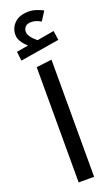

<svg xmlns="http://www.w3.org/2000/svg" viewBox="-174 -944 572 980"><g transform="rotate(-20 112.0 -453.5)"><path d="M213.9 -770 221.2 -719.2 7.8 -684.1 2 -733.9 65.9 -745.1Q23.9 -782.7 23.9 -816.9Q23.9 -856 51 -881.6Q78.1 -907.2 128.9 -907.2Q162.6 -907.2 205.1 -884.8L173.8 -835.9Q146 -852.1 122.1 -852.1Q99.1 -852.1 89.1 -840.8Q79.1 -829.6 79.1 -814.9Q79.1 -788.1 121.1 -753.9ZM69.8 0V-626L153.8 -636.2V0Z"/></g></svg>

Font: FiraGO
Style: Regular
Weight: 400
Designer: bBox Type
Foundry: bBox Type GmbH
Version: Version 1.001;PS 001.001;hotconv 1.0.88;makeotf.lib2.5.64775